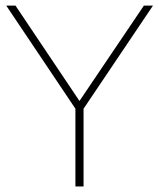

<svg xmlns="http://www.w3.org/2000/svg" viewBox="-20 -670 572 690"><path d="M497.1 -649.9 265.6 -307.1 35.6 -649.9H2.4L251 -279.3V0H280.3V-279.3L529.8 -649.9Z"/></svg>

Font: Estedad VF
Style: Regular
Weight: 100
Designer: Amin Abedi
Version: Version 7.3